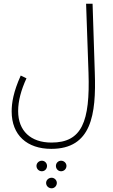

<svg xmlns="http://www.w3.org/2000/svg" viewBox="-20 -731 609 1037"><path d="M43 -129C43 -1 126 73 257 73C474 73 500 -112 492 -339L480 -711H445L458 -339C467 -73 422 39 258 39C146 39 78 -24 78 -131C78 -186 94 -245 123 -308L92 -323C52 -234 43 -175 43 -129ZM310 137C294 137 282 150 282 165C282 181 294 194 310 194C326 194 339 181 339 165C339 150 326 137 310 137ZM206 137C190 137 177 150 177 165C177 181 190 194 206 194C222 194 234 181 234 165C234 150 222 137 206 137ZM259 229C242 229 229 242 229 257C229 273 242 286 259 286C274 286 287 273 287 257C287 242 274 229 259 229Z"/></svg>

Font: Noto Sans Arabic UI Cn XLt
Style: Regular
Weight: 200
Width: 3
Designer: Monotype Design Team, Nadine Chahine and Nizar Qandah
Foundry: Monotype Imaging Inc.
Version: Version 2.010